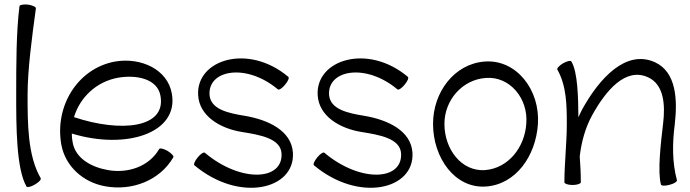

<svg xmlns="http://www.w3.org/2000/svg" viewBox="-20 -833 3152 877"><path d="M69 -805C54 -687 54 -535 54 -400C54 -257 54 -63 101 19C104 24 121 21 139 10C157 0 169 -13 166 -19C106 -122 106 -269 106 -400C106 -514 126 -664 144 -795C145 -801 129 -809 108 -812C88 -814 70 -811 69 -805Z M772 -115C775 -120 763 -133 745 -144C727 -154 710 -158 707 -152C661 -73 566 -40 474 -56C398 -69 325 -109 312 -182C309 -196 308 -209 308 -223C558 -147 797 -226 765 -405C746 -516 624 -572 506 -552C335 -521 229 -349 260 -173C278 -73 360 0 461 18C583 40 710 -8 772 -115ZM519 -478C606 -493 700 -472 713 -395C740 -247 530 -227 318 -298C345 -388 420 -460 519 -478Z M868 -78C1073 94 1328 33 1318 -135C1312 -236 1205 -286 1098 -304C1024 -316 941 -333 937 -401C931 -515 1106 -545 1249 -425C1254 -420 1269 -430 1282 -446C1296 -462 1302 -478 1297 -482C1114 -636 876 -561 885 -399C890 -303 985 -246 1086 -230C1167 -217 1262 -201 1266 -132C1273 -7 1079 2 916 -135C911 -140 896 -130 883 -114C870 -98 863 -82 868 -78Z M1414 -78C1619 94 1874 33 1864 -135C1858 -236 1751 -286 1644 -304C1570 -316 1487 -333 1483 -401C1477 -515 1652 -545 1795 -425C1800 -420 1815 -430 1828 -446C1842 -462 1848 -478 1843 -482C1660 -636 1422 -561 1431 -399C1436 -303 1531 -246 1632 -230C1713 -217 1808 -201 1812 -132C1819 -7 1625 2 1462 -135C1457 -140 1442 -130 1429 -114C1416 -98 1409 -82 1414 -78Z M2200 19C2337 9 2427 -121 2437 -265C2448 -421 2340 -562 2195 -552C2055 -542 1958 -412 1958 -267C1958 -112 2058 29 2200 19ZM2010 -267C2010 -376 2092 -470 2200 -477C2309 -485 2393 -383 2384 -269C2377 -159 2301 -64 2195 -56C2088 -49 2010 -151 2010 -267Z M2526 -515C2568 -440 2569 -352 2569 -267C2569 -178 2558 -89 2558 0C2558 6 2575 12 2595 12C2616 12 2633 6 2633 0C2633 -40 2631 -79 2628 -119C2636 -185 2653 -249 2685 -307C2747 -419 2837 -527 2940 -480C3013 -447 3019 -354 3009 -270C2998 -176 2983 -50 2999 10C3001 16 3019 17 3039 11C3059 6 3073 -3 3072 -10C3050 -92 3051 -179 3062 -264C3075 -377 3070 -504 2971 -549C2839 -608 2718 -476 2639 -333C2633 -321 2627 -309 2622 -297C2621 -391 2619 -503 2590 -552C2587 -558 2570 -554 2552 -544C2534 -533 2522 -520 2526 -515Z"/></svg>

Font: Nupuram Light
Style: Regular
Weight: 300
Designer: Santhosh Thottingal (santhosh.thottingal@gmail.com)
Foundry: SMC
Version: Version 1.000